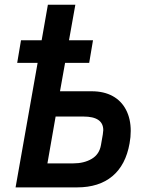

<svg xmlns="http://www.w3.org/2000/svg" viewBox="-20 -812 640 832"><path d="M143 -539.5H54.5L71 -637.5H160.5L187.5 -791.5H306.5L279 -637.5H383L366.5 -539.5H262L240 -416.5H377.5Q430 -416.5 468 -395.8Q506 -375 526.2 -336Q546.5 -297 546.5 -244.5Q546.5 -218 541.5 -191Q525 -97 467 -48.5Q409 0 314 0H47.5ZM417.5 -183.5 425.5 -229.5Q427.5 -242.5 427.5 -248Q427.5 -307 341.5 -307H221L185.5 -104H297Q344 -104 377.2 -123.5Q410.5 -143 417.5 -183.5Z"/></svg>

Font: JuliaMono ExtraBold
Style: Italic
Weight: 800
Italic angle: -9°
Monospace: yes
Designer: cormullion
Foundry: corm
Version: Version 0.057; ttfautohint (v1.8.4)